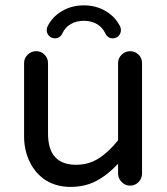

<svg xmlns="http://www.w3.org/2000/svg" viewBox="-20 -698 635 728"><path d="M157.2 -584Q157.2 -591.8 160.2 -597.7Q178.7 -634.8 215.3 -656.2Q252 -677.7 297.9 -677.7Q343.8 -677.7 380.4 -656.2Q417 -634.8 435.5 -597.7Q438.5 -591.8 438.5 -584Q438.5 -571.3 429.7 -562Q420.9 -552.7 407.2 -552.7Q387.7 -552.7 378.9 -572.3Q368.2 -594.7 347.2 -606.9Q326.2 -619.1 297.9 -619.1Q269.5 -619.1 248.5 -606.9Q227.5 -594.7 216.8 -572.3Q208 -552.7 188.5 -552.7Q174.8 -552.7 166 -562Q157.2 -571.3 157.2 -584ZM153.3 -14.6Q114.3 -40 92.8 -84Q71.3 -127.9 71.3 -181.6V-459Q71.3 -477.5 85 -490.7Q98.6 -503.9 117.2 -503.9Q135.7 -503.9 148.9 -490.7Q162.1 -477.5 162.1 -459V-191.4Q162.1 -73.2 268.6 -73.2Q315.4 -73.2 353 -96.7Q390.6 -120.1 427.7 -166V-459Q427.7 -477.5 441.4 -490.7Q455.1 -503.9 473.6 -503.9Q492.2 -503.9 505.4 -490.7Q518.6 -477.5 518.6 -459V-40Q518.6 -21.5 505.4 -7.8Q492.2 5.9 473.6 5.9Q455.1 5.9 441.4 -7.8Q427.7 -21.5 427.7 -40V-77.1Q387.7 -34.2 344.7 -11.7Q301.8 10.7 247.1 10.7Q194.3 10.7 153.3 -14.6Z"/></svg>

Font: FakePearl
Style: Regular
Weight: 400
Version: Version 1.2